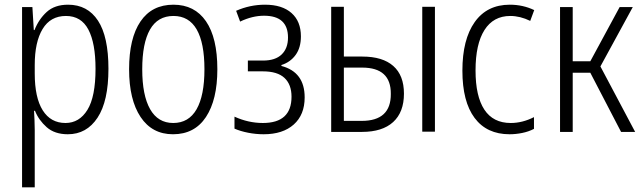

<svg xmlns="http://www.w3.org/2000/svg" viewBox="-20 -562 2733 818"><path d="M74 236V-532H118L124 -434H127Q145 -480 179 -511Q213 -542 270 -542Q353 -542 397.5 -474Q442 -406 442 -269Q442 -131 395.5 -60.5Q349 10 269 10Q213 10 179 -20Q145 -50 129 -90H125Q126 -72 127 -50.5Q128 -29 128 -8V236ZM259 -38Q318 -38 352.5 -94Q387 -150 387 -269Q387 -378 356.5 -436Q326 -494 261 -494Q195 -494 161.5 -438.5Q128 -383 128 -285V-249Q128 -146 162 -92Q196 -38 259 -38Z M717 10Q628 10 579 -63.5Q530 -137 530 -267Q530 -399 578.5 -470.5Q627 -542 719 -542Q809 -542 857.5 -471.5Q906 -401 906 -267Q906 -137 857.5 -63.5Q809 10 717 10ZM718 -38Q784 -38 817.5 -96.5Q851 -155 851 -267Q851 -379 818 -436.5Q785 -494 719 -494Q652 -494 619 -436Q586 -378 586 -267Q586 -156 619.5 -97Q653 -38 718 -38Z M1103 10Q1070 10 1037 3.5Q1004 -3 979 -14V-65Q1038 -38 1100 -38Q1222 -38 1222 -150Q1222 -202 1192 -230Q1162 -258 1100 -258H1036V-304H1101Q1153 -304 1180 -330Q1207 -356 1207 -402Q1207 -495 1105 -495Q1055 -495 1003 -470L986 -516Q1045 -542 1109 -542Q1182 -542 1222 -506.5Q1262 -471 1262 -407Q1262 -359 1239.5 -328Q1217 -297 1179 -285V-281Q1278 -255 1278 -147Q1278 -73 1231.5 -31.5Q1185 10 1103 10Z M1391 0V-533H1445V-321H1524Q1610 -321 1655.5 -281Q1701 -241 1701 -163Q1701 -84 1655 -42Q1609 0 1522 0ZM1779 -1V-533H1833V-1ZM1445 -47H1521Q1646 -47 1645 -162Q1646 -274 1523 -274H1445Z M2151 10Q2054 10 2002 -59.5Q1950 -129 1950 -261Q1950 -394 2002.5 -468Q2055 -542 2152 -542Q2208 -542 2256 -519L2239 -473Q2196 -494 2154 -494Q2082 -494 2044 -434Q2006 -374 2006 -262Q2006 -152 2043.5 -95Q2081 -38 2156 -38Q2206 -38 2255 -63V-13Q2232 -1 2204.5 4.5Q2177 10 2151 10Z M2366 0V-532H2420V-301H2495L2620 -532H2676L2538 -279L2686 0H2626L2495 -252H2420V0Z"/></svg>

Font: Noto Sans Condensed Light
Style: Regular
Weight: 300
Width: 3
Designer: Monotype Design Team
Foundry: Monotype Imaging Inc.
Version: Version 2.013; ttfautohint (v1.8.4.7-5d5b)